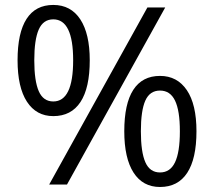

<svg xmlns="http://www.w3.org/2000/svg" viewBox="-20 -744 863 774"><path d="M118.2 -501Q118.2 -418 136.2 -376.5Q154.3 -335 194.8 -335Q274.9 -335 274.9 -501Q274.9 -666 194.8 -666Q154.3 -666 136.2 -625Q118.2 -584 118.2 -501ZM341.8 -501Q341.8 -389.6 304.4 -332.8Q267.1 -275.9 194.8 -275.9Q126.5 -275.9 88.6 -334Q50.8 -392.1 50.8 -501Q50.8 -611.8 87.2 -668Q123.5 -724.1 194.8 -724.1Q265.6 -724.1 303.7 -666Q341.8 -607.9 341.8 -501ZM547.9 -214.8Q547.9 -131.3 565.9 -90.1Q584 -48.8 625 -48.8Q666 -48.8 685.5 -89.6Q705.1 -130.4 705.1 -214.8Q705.1 -298.3 685.5 -338.6Q666 -378.9 625 -378.9Q584 -378.9 565.9 -338.6Q547.9 -298.3 547.9 -214.8ZM772 -214.8Q772 -104 734.6 -47.1Q697.3 9.8 625 9.8Q555.7 9.8 518.3 -48.3Q481 -106.4 481 -214.8Q481 -325.7 517.3 -381.8Q553.7 -438 625 -438Q694.3 -438 733.2 -380.6Q772 -323.2 772 -214.8ZM646 -713.9 250 0H178.2L574.2 -713.9Z"/></svg>

Font: f06252833
Style: Regular
Weight: 400
Foundry: Ascender Corporation
Version: Version 1.10